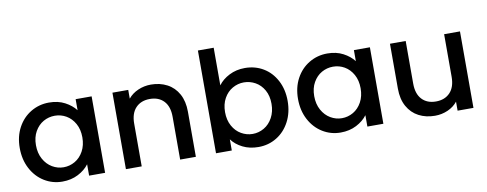

<svg xmlns="http://www.w3.org/2000/svg" viewBox="-63 -1047 3457 1362"><g transform="rotate(-10 1665.5 -365.5)"><path d="M37.1 -277.8Q37.1 -360.8 71.5 -424.8Q106 -488.8 165.5 -524.4Q225.1 -560.1 296.9 -560.1Q361.8 -560.1 410.4 -534.4Q459 -508.8 487.8 -471.2V-550.8H603V0H487.8V-82Q459 -43 408.9 -17.1Q358.9 8.8 294.9 8.8Q224.1 8.8 165 -27.6Q106 -64 71.5 -129.4Q37.1 -194.8 37.1 -277.8ZM153.8 -277.8Q153.8 -220.7 177.5 -177.7Q201.2 -134.8 239.5 -112.3Q277.8 -89.8 320.8 -89.8Q364.7 -89.8 402.8 -111.8Q440.9 -133.8 464.4 -176.5Q487.8 -219.2 487.8 -275.9Q487.8 -333 464.4 -375Q440.9 -417 403.1 -439Q365.2 -460.9 320.8 -460.9Q276.9 -460.9 239 -439.5Q201.2 -418 177.5 -376.5Q153.8 -335 153.8 -277.8Z M752.9 0V-550.8H866.7V-487.8Q894.5 -522 938.2 -541Q981.9 -560.1 1030.8 -560.1Q1095.7 -560.1 1147.2 -533Q1198.7 -505.9 1227.8 -452.9Q1256.8 -399.9 1256.8 -325.2V0H1143.6V-308.1Q1143.6 -382.3 1106.7 -421.6Q1069.8 -460.9 1005.9 -460.9Q941.9 -460.9 904.3 -421.4Q866.7 -381.8 866.7 -308.1V0Z M1401.9 0V-740.2H1515.6V-469.2Q1544.4 -508.8 1595 -534.4Q1645.5 -560.1 1707.5 -560.1Q1780.8 -560.1 1839.6 -525.1Q1898.4 -490.2 1932.6 -425.5Q1966.8 -360.8 1966.8 -277.8Q1966.8 -194.8 1932.6 -129.4Q1898.4 -64 1839.1 -27.6Q1779.8 8.8 1707.5 8.8Q1643.6 8.8 1594 -16.1Q1544.4 -41 1515.6 -80.1V0ZM1515.6 -275.9Q1515.6 -218.8 1539.1 -176.3Q1562.5 -133.8 1601.1 -111.8Q1639.6 -89.8 1682.6 -89.8Q1726.6 -89.8 1765.1 -112.3Q1803.7 -134.8 1827.1 -178Q1850.6 -221.2 1850.6 -277.8Q1850.6 -335 1827.1 -376.5Q1803.7 -418 1765.1 -439.5Q1726.6 -460.9 1682.6 -460.9Q1639.6 -460.9 1601.1 -439Q1562.5 -417 1539.1 -375Q1515.6 -333 1515.6 -275.9Z M2041.5 -277.8Q2041.5 -360.8 2075.9 -424.8Q2110.4 -488.8 2169.9 -524.4Q2229.5 -560.1 2301.3 -560.1Q2366.2 -560.1 2414.8 -534.4Q2463.4 -508.8 2492.2 -471.2V-550.8H2607.4V0H2492.2V-82Q2463.4 -43 2413.3 -17.1Q2363.3 8.8 2299.3 8.8Q2228.5 8.8 2169.4 -27.6Q2110.4 -64 2075.9 -129.4Q2041.5 -194.8 2041.5 -277.8ZM2158.2 -277.8Q2158.2 -220.7 2181.9 -177.7Q2205.6 -134.8 2243.9 -112.3Q2282.2 -89.8 2325.2 -89.8Q2369.1 -89.8 2407.2 -111.8Q2445.3 -133.8 2468.8 -176.5Q2492.2 -219.2 2492.2 -275.9Q2492.2 -333 2468.8 -375Q2445.3 -417 2407.5 -439Q2369.6 -460.9 2325.2 -460.9Q2281.2 -460.9 2243.4 -439.5Q2205.6 -418 2181.9 -376.5Q2158.2 -335 2158.2 -277.8Z M2752 -227.1V-550.8H2865.2V-244.1Q2865.2 -169.9 2902.1 -130.4Q2939 -90.8 3002.9 -90.8Q3066.9 -90.8 3104.5 -130.4Q3142.1 -169.9 3142.1 -244.1V-550.8H3256.3V0H3142.1V-64.9Q3115.2 -30.8 3071.8 -11.5Q3028.3 7.8 2979 7.8Q2914.1 7.8 2862.5 -19Q2811 -45.9 2781.5 -98.9Q2752 -151.9 2752 -227.1Z"/></g></svg>

Font: Poppins Medium
Style: Regular
Weight: 500
Designer: Ninad Kale (Devanagari), Jonny Pinhorn (Latin)
Foundry: Indian Type Foundry
Version: 4.004